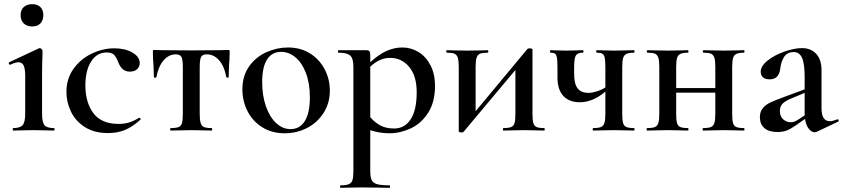

<svg xmlns="http://www.w3.org/2000/svg" viewBox="-20 -627 4048 922"><path d="M44 -12Q77 -12 89 -26.5Q101 -41 101 -81V-262Q101 -297 93.5 -312.5Q86 -328 69 -328Q54 -328 29 -316H28Q24 -316 22.5 -321Q21 -326 24 -328L167 -395L171 -396Q175 -396 179.5 -391.5Q184 -387 184 -384V-363Q182 -321 182 -264V-81Q182 -40 193.5 -26Q205 -12 239 -12Q242 -12 242 -6Q242 0 239 0Q213 0 198 -1L141 -2L84 -1Q69 0 44 0Q41 0 41 -6Q41 -12 44 -12ZM79 -555Q79 -579 94 -593Q109 -607 135 -607Q160 -607 174 -593Q188 -579 188 -555Q188 -529 174 -514.5Q160 -500 135 -500Q109 -500 94 -514.5Q79 -529 79 -555Z M299 -186Q299 -249 333 -296.5Q367 -344 420.5 -369.5Q474 -395 529 -395Q581 -395 616 -374.5Q651 -354 651 -324Q651 -307 638.5 -295Q626 -283 603 -283Q565 -283 548 -328Q538 -354 527 -364.5Q516 -375 492 -375Q445 -375 417.5 -331.5Q390 -288 390 -217Q390 -135 428.5 -83.5Q467 -32 549 -32Q577 -32 599 -38.5Q621 -45 647 -61H649Q652 -61 654.5 -58Q657 -55 654 -52Q618 -19 581.5 -3.5Q545 12 499 12Q433 12 388 -16.5Q343 -45 321 -90.5Q299 -136 299 -186Z M800 -12Q826 -12 838 -17Q850 -22 854 -36.5Q858 -51 858 -81V-303Q858 -340 851.5 -353Q845 -366 824 -366Q790 -366 765 -336.5Q740 -307 731 -256Q730 -254 724.5 -254Q719 -254 719 -256L717 -316Q716 -327 715 -342.5Q714 -358 714 -378Q714 -384 715 -385.5Q716 -387 722 -387Q743 -387 760 -386L896 -385L1035 -386Q1053 -387 1075 -387Q1081 -387 1082 -385.5Q1083 -384 1083 -378Q1083 -358 1082 -342.5Q1081 -327 1080 -316L1078 -256Q1078 -254 1073 -254Q1068 -254 1067 -256Q1058 -307 1033 -336.5Q1008 -366 973 -366Q952 -366 945.5 -353Q939 -340 939 -303V-81Q939 -51 943.5 -36.5Q948 -22 959.5 -17Q971 -12 996 -12Q999 -12 999 -6Q999 0 996 0Q969 0 954 -1L900 -2L844 -1Q828 0 800 0Q797 0 797 -6Q797 -12 800 -12Z M1144 -198Q1144 -263 1176.5 -308.5Q1209 -354 1259.5 -376.5Q1310 -399 1363 -399Q1424 -399 1469.5 -370Q1515 -341 1539.5 -293.5Q1564 -246 1564 -192Q1564 -132 1534 -85Q1504 -38 1454.5 -12.5Q1405 13 1347 13Q1286 13 1240 -15.5Q1194 -44 1169 -92.5Q1144 -141 1144 -198ZM1468 -160Q1468 -227 1449 -276.5Q1430 -326 1398.5 -352Q1367 -378 1330 -378Q1286 -378 1262.5 -341.5Q1239 -305 1239 -233Q1239 -168 1257 -116.5Q1275 -65 1306 -36Q1337 -7 1375 -7Q1420 -7 1444 -46Q1468 -85 1468 -160Z M1758 -2V194Q1758 224 1765 238Q1772 252 1791 257.5Q1810 263 1851 263Q1853 263 1853 269Q1853 275 1851 275Q1814 275 1793 274L1717 273L1657 274Q1641 275 1615 275Q1613 275 1613 269Q1613 263 1615 263Q1642 263 1655 257.5Q1668 252 1672.5 238Q1677 224 1677 194V-305Q1677 -347 1661.5 -360.5Q1646 -374 1605 -374Q1603 -374 1603 -380Q1603 -386 1605 -386H1737Q1750 -386 1754 -381Q1758 -376 1758 -362V-328Q1798 -365 1835.5 -382Q1873 -399 1912 -399Q1954 -399 1990 -377Q2026 -355 2047.5 -313Q2069 -271 2069 -215Q2069 -137 2036 -85.5Q2003 -34 1952.5 -10.5Q1902 13 1850 13Q1803 13 1758 -2ZM1758 -307V-64Q1781 -38 1807.5 -24Q1834 -10 1873 -10Q1923 -10 1952 -54Q1981 -98 1981 -184Q1981 -262 1945 -305.5Q1909 -349 1854 -349Q1827 -349 1804 -338.5Q1781 -328 1758 -307Z M2593 0Q2566 0 2551 -1L2497 -2L2440 -1Q2424 0 2397 0Q2395 0 2395 -6Q2395 -12 2397 -12Q2423 -12 2435 -17Q2447 -22 2451 -36.5Q2455 -51 2455 -81V-291L2207 5Q2204 9 2196 9Q2191 9 2187 7.5Q2183 6 2183 4V-305Q2183 -335 2178.5 -349.5Q2174 -364 2162.5 -369Q2151 -374 2126 -374Q2123 -374 2123 -380Q2123 -386 2126 -386Q2149 -386 2162 -385L2222 -384L2296 -385Q2307 -386 2322 -386Q2325 -386 2325 -380Q2325 -374 2322 -374Q2297 -374 2285 -369Q2273 -364 2268.5 -349.5Q2264 -335 2264 -305V-93L2512 -391Q2515 -395 2523 -395Q2528 -395 2532.5 -393.5Q2537 -392 2537 -390V-81Q2537 -51 2541 -36.5Q2545 -22 2556.5 -17Q2568 -12 2593 -12Q2596 -12 2596 -6Q2596 0 2593 0Z M3025 0Q2998 0 2983 -1L2929 -2L2871 -1Q2856 0 2829 0Q2826 0 2826 -6Q2826 -12 2829 -12Q2854 -12 2866 -17Q2878 -22 2882.5 -36.5Q2887 -51 2887 -81V-187Q2827 -136 2764 -136Q2713 -136 2685 -166.5Q2657 -197 2657 -255V-305Q2657 -335 2654.5 -349.5Q2652 -364 2645.5 -369Q2639 -374 2624 -374Q2621 -374 2621 -380Q2621 -386 2624 -386Q2645 -386 2656 -385L2699 -384L2745 -385Q2758 -386 2779 -386Q2782 -386 2782 -380Q2782 -374 2779 -374Q2753 -374 2745 -360Q2737 -346 2737 -303V-273Q2737 -225 2753.5 -203Q2770 -181 2807 -181Q2823 -181 2845.5 -188Q2868 -195 2887 -207V-305Q2887 -335 2884 -349.5Q2881 -364 2872.5 -369Q2864 -374 2846 -374Q2843 -374 2843 -380Q2843 -386 2846 -386Q2869 -386 2882 -385L2929 -384L2984 -385Q2999 -386 3025 -386Q3027 -386 3027 -380Q3027 -374 3025 -374Q3000 -374 2988 -368Q2976 -362 2972 -347.5Q2968 -333 2968 -303V-81Q2968 -51 2972 -36.5Q2976 -22 2988 -17Q3000 -12 3025 -12Q3027 -12 3027 -6Q3027 0 3025 0Z M3553 0Q3526 0 3511 -1L3456 -2L3400 -1Q3384 0 3357 0Q3354 0 3354 -6Q3354 -12 3357 -12Q3382 -12 3394 -17Q3406 -22 3410.5 -36.5Q3415 -51 3415 -81V-182H3227V-81Q3227 -51 3231 -36.5Q3235 -22 3247 -17Q3259 -12 3284 -12Q3286 -12 3286 -6Q3286 0 3284 0Q3257 0 3242 -1L3187 -2L3131 -1Q3116 0 3088 0Q3085 0 3085 -6Q3085 -12 3088 -12Q3113 -12 3125 -17Q3137 -22 3141.5 -36.5Q3146 -51 3146 -81V-305Q3146 -335 3141.5 -349.5Q3137 -364 3125.5 -369Q3114 -374 3089 -374Q3086 -374 3086 -380Q3086 -386 3089 -386Q3116 -386 3131 -385L3187 -384L3243 -385Q3258 -386 3284 -386Q3286 -386 3286 -380Q3286 -374 3284 -374Q3259 -374 3247 -368Q3235 -362 3231 -347.5Q3227 -333 3227 -303V-204H3415V-305Q3415 -335 3410.5 -349.5Q3406 -364 3394.5 -369Q3383 -374 3358 -374Q3355 -374 3355 -380Q3355 -386 3358 -386Q3385 -386 3400 -385L3456 -384L3512 -385Q3527 -386 3553 -386Q3555 -386 3555 -380Q3555 -374 3553 -374Q3528 -374 3516 -368Q3504 -362 3500 -347.5Q3496 -333 3496 -303V-81Q3496 -51 3500 -36.5Q3504 -22 3516 -17Q3528 -12 3553 -12Q3555 -12 3555 -6Q3555 0 3553 0Z M4002 -54Q4006 -54 4007.5 -49.5Q4009 -45 4005 -43L3902 6Q3896 8 3892 8Q3877 8 3863.5 -9Q3850 -26 3846 -56L3800 -24Q3776 -7 3757 0Q3738 7 3714 7Q3672 7 3650.5 -12Q3629 -31 3629 -64Q3629 -91 3643.5 -108Q3658 -125 3679.5 -135Q3701 -145 3747 -162L3844 -198V-258Q3844 -321 3831.5 -349Q3819 -377 3792 -377Q3759 -377 3744.5 -352.5Q3730 -328 3727 -298Q3721 -246 3676 -246Q3654 -246 3643.5 -256Q3633 -266 3633 -282Q3633 -310 3666.5 -336.5Q3700 -363 3747.5 -379.5Q3795 -396 3831 -396Q3874 -396 3899.5 -368.5Q3925 -341 3925 -289V-108Q3925 -45 3965 -45Q3979 -45 4000 -54ZM3844 -73V-82V-181L3784 -156Q3758 -146 3741.5 -132.5Q3725 -119 3725 -94Q3725 -69 3740.5 -54.5Q3756 -40 3778 -40Q3795 -40 3815 -54Z"/></svg>

Font: Cormorant Garamond SemiBold
Style: Regular
Weight: 600
Designer: Christian Thalmann (Catharsis Fonts)
Version: Version 3.000